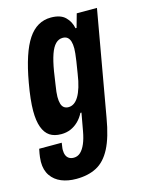

<svg xmlns="http://www.w3.org/2000/svg" viewBox="-133 -606 652 872"><g transform="rotate(-15 193.5 -170.0)"><path d="M116 199Q77 199 46.5 186.5Q16 174 -2 148Q-20 122 -20 83Q-20 75 -18.5 61Q-17 47 -12 23H94Q93 32 91.5 40.5Q90 49 90 56Q90 71 94.5 81.5Q99 92 108 97.5Q117 103 130 103Q148 103 161.5 90.5Q175 78 185 54.5Q195 31 201 -3Q205 -24 208.5 -44.5Q212 -65 216 -86H211Q200 -64 183.5 -48Q167 -32 147 -23.5Q127 -15 103 -15Q70 -15 49 -29Q28 -43 17 -73Q6 -103 6 -149Q6 -175 9.5 -207.5Q13 -240 20 -279Q44 -415 85.5 -477Q127 -539 193 -539Q238 -539 260.5 -517Q283 -495 289 -463H294L312 -527H407L320 -34Q305 55 278.5 106Q252 157 212 178Q172 199 116 199ZM166 -125Q180 -125 192 -133Q204 -141 214 -157.5Q224 -174 232 -200Q240 -226 245 -261Q251 -296 254 -317.5Q257 -339 258.5 -352.5Q260 -366 260 -376Q260 -396 256 -409Q252 -422 243.5 -429Q235 -436 221 -436Q202 -436 187.5 -421.5Q173 -407 162.5 -377Q152 -347 144 -299Q139 -264 135.5 -242Q132 -220 130.5 -206.5Q129 -193 129 -183Q129 -163 133 -150Q137 -137 145.5 -131Q154 -125 166 -125Z"/></g></svg>

Font: Archivo ExtraCondensed
Style: Bold Italic
Weight: 700
Width: 2
Italic angle: -10°
Designer: Hector Gatti
Foundry: Omnibus-Type
Version: Version 2.001